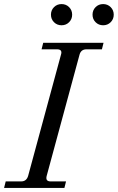

<svg xmlns="http://www.w3.org/2000/svg" viewBox="-30 -922 578 942"><path d="M-10 0 -2 -32H74Q100 -32 108 -59L269 -653Q278 -680 250 -680H174L182 -712H478L470 -680H394Q367 -680 360 -653L199 -59Q192 -32 218 -32H294L286 0ZM439 -813Q424 -828 424 -850Q424 -872 439 -887Q454 -902 476 -902Q498 -902 513 -887Q528 -872 528 -850Q528 -828 513 -813Q498 -798 476 -798Q454 -798 439 -813ZM235 -813Q220 -828 220 -850Q220 -872 235 -887Q250 -902 272 -902Q294 -902 309 -887Q324 -872 324 -850Q324 -828 309 -813Q294 -798 272 -798Q250 -798 235 -813Z"/></svg>

Font: Old Standard TT
Style: Italic
Weight: 400
Italic angle: -15.2°
Designer: Alexey Kryukov <alexios@thessalonica.org.ru>
Version: Version 2.2